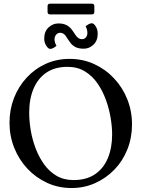

<svg xmlns="http://www.w3.org/2000/svg" viewBox="-20 -982 747 1014"><path d="M347.8 -671Q417.8 -671 477.6 -643.5Q537.5 -616 582.5 -568Q627.5 -520 652.4 -457.5Q677.2 -395 677.2 -325Q677.2 -255 652.9 -193.5Q628.5 -132 584.5 -86.5Q540.5 -41 482.6 -15Q424.8 11 357.8 11Q287.8 11 228.4 -16.5Q169 -44 124.5 -91.5Q80 -139 55.1 -201.5Q30.2 -264 30.2 -334Q30.2 -403 53.6 -463.5Q77 -524 120 -571Q163 -618 220.9 -644.5Q278.8 -671 347.8 -671ZM336.5 -629Q270.2 -629 225.4 -598.8Q180.5 -568.5 157.4 -514.1Q134.2 -459.8 134.2 -386.8Q134.2 -343.5 142.2 -294.9Q150.2 -246.2 167.8 -199.6Q185.2 -153 212.6 -114.6Q240 -76.2 278.6 -53.6Q317.2 -31 368.2 -31Q436.5 -31 481.8 -61.8Q527 -92.5 549.6 -146.9Q572.2 -201.2 572.2 -272.2Q572.2 -311.5 564.4 -359.1Q556.5 -406.8 539.4 -454.4Q522.2 -502 495 -541.5Q467.8 -581 428.5 -605Q389.2 -629 336.5 -629ZM373.2 -805.2Q383.5 -788.5 392.8 -781.9Q402 -775.2 412.8 -775.2Q426.2 -775.2 433.9 -784.8Q441.5 -794.2 441.5 -808Q441.5 -816.2 439.4 -824.9Q437.2 -833.5 432.2 -842.8Q438.8 -848.5 447.8 -853.9Q456.8 -859.2 464.8 -859.2Q475 -859.2 485.5 -842.9Q496 -826.5 496 -804Q496 -767 473.6 -745.9Q451.2 -724.8 422.8 -724.8Q395.8 -724.8 379.4 -733.1Q363 -741.5 353.5 -753.6Q344 -765.8 337 -777Q327 -794.8 317.9 -801.8Q308.8 -808.8 297.8 -808.8Q284.2 -808.8 276.1 -798.4Q268 -788 268 -775Q268 -757.5 278.2 -740.2Q272 -734.5 262.9 -729.1Q253.8 -723.8 244.8 -723.8Q235.2 -723.8 224.4 -740.2Q213.5 -756.8 213.5 -778Q213.5 -816 236.4 -837.1Q259.2 -858.2 287.8 -858.2Q314 -858.2 330.4 -849.8Q346.8 -841.2 356.6 -828.8Q366.5 -816.2 373.2 -805.2ZM478.2 -919Q478.2 -906 465.2 -906H244.2Q231.2 -906 231.2 -919V-949.5Q231.2 -962.5 244.2 -962.5H465.2Q478.2 -962.5 478.2 -949.5Z"/></svg>

Font: Young Serif Light
Style: Regular
Weight: 300
Designer: Bastien Sozeau
Foundry: NBR — Bastien Sozeau
Version: Version 5.001